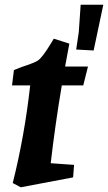

<svg xmlns="http://www.w3.org/2000/svg" viewBox="-20 -776 458 814"><path d="M333 -414H242Q214 -248 195 -84L294 -77L290 -24L68 18L34 0Q84 -199 108 -414H31L39 -479Q48 -483 72 -492Q127 -510 140 -519Q159 -531 196 -592L208 -612L274 -591L256 -494H353ZM322 -756H418L377 -562L303 -566L314 -640Z"/></svg>

Font: Andada
Style: Bold Italic
Weight: 700
Italic angle: -8.29999°
Designer: Carolina Giovagnoli
Foundry: Carolina Giovagnoli
Version: Version 1.003